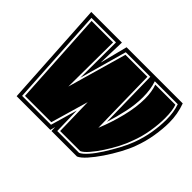

<svg xmlns="http://www.w3.org/2000/svg" viewBox="-112 -671 846 846"><g transform="rotate(45 311.0 -247.5)"><path d="M64 0 34 -495H225L221 -366L254 -495H604Q622 -446 622 -393Q622 -355 614.5 -308.5Q607 -262 590 -217Q580 -189 561 -154Q542 -119 520 -86.5Q498 -54 477 -30.5Q456 -7 440 0H281L280 -24L274 0ZM80 -18H260L278 -80Q283 -96 287 -111.5Q291 -127 296 -143L299 -18H435Q449 -24 468.5 -46Q488 -68 508 -99.5Q528 -131 545.5 -163.5Q563 -196 573 -223Q590 -268 597 -312Q604 -356 604 -393Q604 -441 591 -477H448Q461 -438 461 -391Q461 -345 450.5 -296.5Q440 -248 425 -201L420 -477H267L205 -256L206 -477H53ZM89 -27 63 -468H197L195 -191L274 -468H411L417 -156Q441 -214 456.5 -276.5Q472 -339 472 -392Q472 -435 460 -468H585Q590 -455 592.5 -436Q595 -417 595 -394Q595 -354 587.5 -309.5Q580 -265 565 -226Q556 -199 539.5 -167Q523 -135 503.5 -105.5Q484 -76 465.5 -54.5Q447 -33 433 -27H308L304 -203L253 -27Z"/></g></svg>

Font: Alumni Sans Collegiate One
Style: Italic
Weight: 400
Italic angle: -8°
Designer: Robert E. Leuschke
Foundry: Robert E. Leuschke
Version: Version 1.100